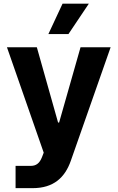

<svg xmlns="http://www.w3.org/2000/svg" viewBox="-20 -797 626 1022"><path d="M153.8 204.5C266.3 204.5 326 147 356.9 58.9L568.9 -545.5H408.7L294.7 -144.9H289.1L176.1 -545.5H17L212.7 15.6L203.8 38.7C190.7 73.2 171.2 85.6 144.9 85.9H62.9V204.5ZM237.6 -615.8H344.5L452.8 -777.3H312.9Z"/></svg>

Font: GiG Sans
Style: Bold
Weight: 700
Designer: Andreas Faust
Version: Version 1.100;FEAKit 1.0